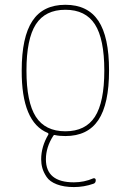

<svg xmlns="http://www.w3.org/2000/svg" viewBox="-20 -550 540 790"><path d="M370.6 -449.7Q332 -509.8 249 -509.8Q166 -509.8 127.4 -449.7Q88.9 -389.6 88.9 -259.8Q88.9 -129.9 127.4 -69.8Q166 -9.8 249 -9.8Q332 -9.8 370.6 -69.8Q409.2 -129.9 409.2 -259.8Q409.2 -389.6 370.6 -449.7ZM176.8 -2.9Q68.4 -46.9 69.3 -259.8Q69.3 -397.5 113.3 -463.9Q157.2 -530.3 249 -530.3Q340.8 -530.3 384.8 -464.4Q428.7 -398.4 428.7 -260.3Q428.7 -122.1 384.8 -56.2Q340.8 9.8 249 9.8Q223.6 9.8 207 5.9Q202.1 3.9 199.2 8.8Q168.9 55.7 168.9 105.5Q168.9 200.2 284.2 200.2Q326.2 200.2 364.3 183.6Q368.2 182.6 371.1 184.6Q374 186.5 374 191.4Q374 203.1 364.3 206.1Q325.2 219.7 284.2 219.7Q243.2 219.7 213.9 208.5Q184.6 197.3 171.9 178.2Q159.2 159.2 154.3 141.6Q149.4 124 149.4 105.5Q149.4 53.7 178.7 3.9Q179.7 2.9 179.2 0.5Q178.7 -2 176.8 -2.9Z"/></svg>

Font: Rounded-X Mgen+ 1m thin
Style: Regular
Weight: 100
Designer: [Source Han Sans]
Ryoko NISHIZUKA  (kana & ideographs); Paul D. Hunt (Latin, Greek & Cyrillic); Wenlong ZHANG  (bopomofo
Version: Version 1.059.20150602